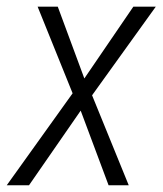

<svg xmlns="http://www.w3.org/2000/svg" viewBox="-40 -548 482 568"><path d="M209.5 -315.9 354.5 -528.3H420.9L232.4 -266.1L340.8 0H281.2L198.7 -220.7L45.9 0H-20L174.8 -272L71.3 -528.3H130.9Z"/></svg>

Font: TypoPRO Roboto
Style: Italic
Weight: 300
Italic angle: -12°
Designer: Google
Version: Version 2.136; 2016